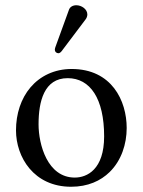

<svg xmlns="http://www.w3.org/2000/svg" viewBox="-20 -702 544 732"><path d="M271 -682C258 -682 247 -676 243 -665L191 -522C190 -519 189 -515 189 -512C189 -505 195 -499 203 -499C207 -499 212 -503 215 -507L307 -629C311 -634 313 -642 313 -647C313 -667 291 -682 271 -682ZM41 -205C41 -103 109 10 251 10C315.4 10 363.8 -12.7 397.9 -46C442.7 -89.8 463 -152.7 463 -214C463 -318 406 -439 253 -439C187.2 -439 132.9 -412 96.3 -369C60 -326.4 41 -268.2 41 -205ZM238 -404C324 -404 377 -326 377 -182C377 -56 312 -25 265 -25C161 -25 127 -151 127 -228C127 -315 148 -404 238 -404Z"/></svg>

Font: Libertinus Math
Style: Regular
Weight: 400
Designer: Philipp H. Poll
Foundry: Khaled Hosny
Version: Version 6.2